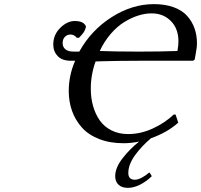

<svg xmlns="http://www.w3.org/2000/svg" viewBox="-20 -678 966 922"><path d="M358.9 -496.1 348.1 -497.1Q336.4 -512.2 317.9 -512.2Q303.2 -512.2 292 -501.5Q280.8 -490.7 280.8 -470.2Q280.8 -452.6 293.9 -441.4Q307.1 -430.2 333 -430.2H360.8Q417.5 -532.7 515.9 -595.5Q614.3 -658.2 719.2 -658.2Q773.4 -658.2 814.5 -643.1Q855.5 -627.9 879.2 -601.1Q902.8 -574.2 914.3 -541.5Q925.8 -508.8 925.8 -470.2Q925.8 -458.5 924.1 -445.8Q922.4 -433.1 919.4 -417.2Q916.5 -401.4 915 -392.1L907.2 -386.2H646Q597.7 -386.2 545.9 -385.5Q494.1 -384.8 466.8 -383.8L439 -382.8Q416 -319.3 416 -252Q416 -207.5 427 -168.7Q438 -129.9 459.2 -99.6Q480.5 -69.3 515.4 -51.8Q550.3 -34.2 595.2 -34.2Q655.8 -34.2 714.4 -61.3Q772.9 -88.4 814 -127.9H823.2L835.9 -88.9Q782.7 -41.5 705.1 -14.2Q658.2 25.4 627.2 69.1Q596.2 112.8 596.2 152.8Q596.2 185.1 627.9 185.1Q642.6 185.1 661.9 174.6Q681.2 164.1 695.8 150.9L699.2 151.9L709 168Q682.6 193.8 652.3 209Q622.1 224.1 594.2 224.1Q565.4 224.1 549.3 209.2Q533.2 194.3 533.2 168Q533.2 127.9 567.9 83Q602.5 38.1 647.9 2Q607.9 9.8 573.2 9.8Q507.3 9.8 455.8 -10.5Q404.3 -30.8 373 -65.9Q341.8 -101.1 325.9 -145.5Q310.1 -189.9 310.1 -241.2Q310.1 -315.9 340.8 -386.2H320.8Q278.3 -386.2 257.1 -408.7Q235.8 -431.2 235.8 -463.9Q235.8 -511.2 269.3 -544.2Q302.7 -577.1 338.9 -577.1Q383.8 -577.1 393.1 -549.8Q389.2 -533.7 382.3 -523.4Q375.5 -513.2 358.9 -496.1ZM459 -433.1Q538.1 -430.2 647 -430.2Q698.7 -430.2 744.9 -430.9Q791 -431.6 811.5 -432.6L832 -433.1Q836.9 -460 836.9 -479Q836.9 -540.5 800.5 -577.1Q764.2 -613.8 708 -613.8Q677.2 -613.8 644.3 -603.5Q611.3 -593.3 577.4 -572.5Q543.5 -551.8 512.2 -515.9Q481 -480 459 -433.1Z"/></svg>

Font: Linear Smooth
Style: Italic
Weight: 400
Designer: Philipp H. Poll, Flanker
Foundry: Philipp H. Poll, reworked by Flanker
Version: Version 1.061 | FøM Fix